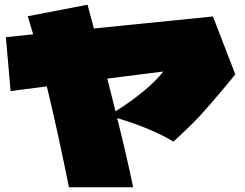

<svg xmlns="http://www.w3.org/2000/svg" viewBox="-20 -798 1040 816"><path d="M885 -728 980 -482 940 -433Q867 -346 829 -305Q791 -264 717 -196Q675 -222 612.5 -248.5Q550 -275 478 -296Q516 -146 546 -2H273Q225 -241 179 -431L25 -411L5 -640L121 -652L98 -729L352 -778L379 -677ZM674 -494 436 -464 450 -408 471 -325Q538 -367 591 -411Q644 -455 674 -494Z"/></svg>

Font: Mantou Sans
Style: Regular
Weight: 400
Designer: Mant0u / artakana
Foundry: Mant0u / artakana
Version: Version 1.001;October 22, 2023;FontCreator 14.0.0.2901 64-bi